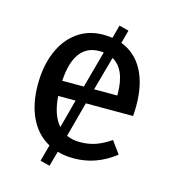

<svg xmlns="http://www.w3.org/2000/svg" viewBox="-101 -679 747 832"><g transform="rotate(15 272.0 -262.5)"><path d="M279 -232 237 -75Q264 -63 297 -63Q335 -63 367 -74Q399 -85 434 -109L474 -54Q390 12 290 12Q247 12 216 2L197 70L154 59L174 -15Q117 -46 87 -108.5Q57 -171 57 -258Q57 -340 83.5 -403.5Q110 -467 159.5 -503Q209 -539 276 -539Q297 -539 317 -536L333 -595L376 -584L360 -525Q425 -500 459 -437Q493 -374 493 -279Q493 -256 491 -232ZM155 -300H252L297 -465Q291 -466 278 -466Q165 -466 155 -300ZM340 -452 298 -300H402V-306Q402 -417 340 -452ZM233 -232H155Q161 -147 199 -104Z"/></g></svg>

Font: Fira GO
Style: Regular
Weight: 400
Designer: Carrois Corporate
Foundry: Carrois Corporate GbR
Version: Version 0.300